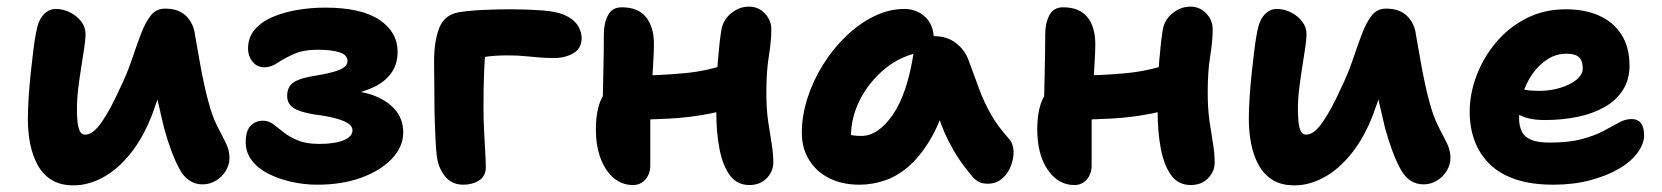

<svg xmlns="http://www.w3.org/2000/svg" viewBox="-20 -547 5013 579"><path d="M202 12Q162 12 135.5 -4.5Q109 -21 93.5 -49.5Q78 -78 71 -113.5Q64 -149 64 -187Q64 -218 66.5 -255.5Q69 -293 73 -330Q77 -367 81 -399Q85 -431 89 -450Q95 -485 111 -502.5Q127 -520 148 -520Q171 -520 191.5 -509.5Q212 -499 225 -482Q238 -465 238 -444Q238 -429 234 -402.5Q230 -376 225 -344.5Q220 -313 216 -280.5Q212 -248 212 -218Q212 -200 213.5 -182.5Q215 -165 220 -153Q225 -141 237 -141Q261 -141 287.5 -180Q314 -219 341 -279Q363 -324 377.5 -367Q392 -410 405 -444.5Q418 -479 434.5 -500Q451 -521 478 -521Q519 -521 541.5 -498.5Q564 -476 568 -442Q573 -416 579.5 -377Q586 -338 594 -300.5Q602 -263 608 -242Q620 -196 635 -167Q650 -138 661 -116Q672 -94 672 -71Q672 -50 661 -32Q650 -14 631.5 -2.5Q613 9 591 9Q547 9 522 -36Q497 -81 475 -160Q466 -197 457.5 -235Q449 -273 442.5 -310Q436 -347 431 -379L502 -390Q495 -367 478.5 -316.5Q462 -266 439 -202Q412 -132 373.5 -84Q335 -36 290.5 -12Q246 12 202 12Z M937 10Q898 10 859.5 1.5Q821 -7 789.5 -23Q758 -39 739.5 -63Q721 -87 721 -118Q721 -153 736 -168Q751 -183 773 -183Q790 -183 804 -172.5Q818 -162 835.5 -148Q853 -134 878.5 -123.5Q904 -113 943 -113Q989 -113 1016 -124Q1043 -135 1043 -154Q1043 -166 1030.5 -174.5Q1018 -183 992.5 -190Q967 -197 927 -202Q884 -209 865 -221.5Q846 -234 846 -258Q846 -286 866 -299Q886 -312 932 -319Q982 -327 1005 -337Q1028 -347 1028 -363Q1028 -381 1004.5 -389Q981 -397 938 -397Q895 -397 866 -384Q837 -371 817 -357.5Q797 -344 778 -344Q755 -344 741.5 -361Q728 -378 728 -400Q728 -434 748 -457.5Q768 -481 801.5 -495.5Q835 -510 876.5 -517Q918 -524 960 -524Q1070 -524 1124.5 -487Q1179 -450 1179 -391Q1179 -354 1160.5 -327.5Q1142 -301 1107.5 -284.5Q1073 -268 1024 -259L1020 -274Q1074 -273 1113.5 -256.5Q1153 -240 1174.5 -212.5Q1196 -185 1196 -148Q1196 -104 1161.5 -68Q1127 -32 1069 -11Q1011 10 937 10Z M1377 10Q1342 10 1321.5 -16Q1301 -42 1297 -78Q1295 -95 1293.5 -123Q1292 -151 1291 -184.5Q1290 -218 1290 -251Q1290 -284 1289.5 -312.5Q1289 -341 1289 -360Q1289 -423 1304.5 -462.5Q1320 -502 1363 -510Q1394 -515 1435.5 -517Q1477 -519 1520 -519Q1568 -519 1616.5 -515.5Q1665 -512 1692 -497Q1714 -485 1724 -467.5Q1734 -450 1734 -432Q1734 -401 1709 -386.5Q1684 -372 1652 -372Q1631 -372 1610 -373.5Q1589 -375 1565 -377.5Q1541 -380 1510 -380Q1470 -380 1439.5 -375Q1409 -370 1373 -362L1446 -420Q1442 -382 1440 -333Q1438 -284 1438 -226Q1438 -185 1440 -149Q1442 -113 1443.5 -85.5Q1445 -58 1445 -43Q1445 -16 1425 -3Q1405 10 1377 10Z M1889 11Q1856 11 1831 -10Q1806 -31 1791.5 -68.5Q1777 -106 1777 -157Q1777 -219 1796.5 -254.5Q1816 -290 1836 -304Q1846 -312 1860 -315.5Q1874 -319 1890 -319Q1963 -319 2041 -326Q2119 -333 2183 -358L2230 -238Q2180 -216 2121.5 -204.5Q2063 -193 2001.5 -189.5Q1940 -186 1882 -186L1797 -213Q1798 -272 1799.5 -332.5Q1801 -393 1801 -444Q1801 -477 1813.5 -501Q1826 -525 1855 -525Q1904 -525 1928 -495.5Q1952 -466 1952 -414Q1952 -390 1950 -360.5Q1948 -331 1946.5 -300Q1945 -269 1943 -241.5Q1941 -214 1941 -195Q1941 -160 1941 -125.5Q1941 -91 1941 -48Q1941 -23 1926.5 -6Q1912 11 1889 11ZM2240 11Q2202 11 2180.5 -19Q2159 -49 2149.5 -99Q2140 -149 2140 -210Q2140 -306 2145 -366Q2150 -426 2156 -460Q2162 -489 2186 -508Q2210 -527 2239 -527Q2267 -527 2286.5 -506.5Q2306 -486 2306 -459Q2306 -423 2298.5 -377.5Q2291 -332 2291 -268Q2291 -219 2296.5 -181Q2302 -143 2307 -113.5Q2312 -84 2312 -57Q2312 -30 2292 -9.5Q2272 11 2240 11Z M2572 10Q2520 10 2481 -9.5Q2442 -29 2420 -64.5Q2398 -100 2398 -147Q2398 -198 2415 -251Q2432 -304 2462 -352Q2492 -400 2531.5 -438Q2571 -476 2616 -498Q2661 -520 2707 -520Q2744 -520 2770 -496Q2796 -472 2796 -428Q2796 -412 2787 -403Q2778 -394 2764 -391Q2700 -381 2651 -341.5Q2602 -302 2574 -247.5Q2546 -193 2546 -134Q2546 -117 2548.5 -102.5Q2551 -88 2559 -66L2491 -168Q2515 -150 2533.5 -143.5Q2552 -137 2577 -137Q2628 -137 2672 -200.5Q2716 -264 2735 -387Q2738 -411 2756 -424.5Q2774 -438 2797 -438Q2836 -438 2863 -417Q2890 -396 2901 -365Q2918 -319 2932.5 -279.5Q2947 -240 2967.5 -203.5Q2988 -167 3023 -128Q3036 -113 3036.5 -90.5Q3037 -68 3028 -45.5Q3019 -23 3001.5 -8Q2984 7 2959 7Q2941 7 2930 0.5Q2919 -6 2911 -16Q2889 -42 2872 -67.5Q2855 -93 2840.5 -121.5Q2826 -150 2813.5 -185.5Q2801 -221 2788 -268L2841 -272Q2822 -192 2792 -138Q2762 -84 2726.5 -51Q2691 -18 2651.5 -4Q2612 10 2572 10Z M3220 11Q3171 11 3139.5 -35Q3108 -81 3108 -157Q3108 -219 3127.5 -254.5Q3147 -290 3167 -304Q3177 -312 3191 -315.5Q3205 -319 3221 -319Q3294 -319 3372 -326Q3450 -333 3514 -358L3561 -238Q3511 -216 3452.5 -204.5Q3394 -193 3332.5 -189.5Q3271 -186 3213 -186L3128 -213Q3129 -272 3130.5 -332.5Q3132 -393 3132 -444Q3132 -477 3144.5 -501Q3157 -525 3186 -525Q3235 -525 3259 -495.5Q3283 -466 3283 -414Q3283 -390 3281 -360.5Q3279 -331 3277.5 -300Q3276 -269 3274 -241.5Q3272 -214 3272 -195Q3272 -160 3272 -125.5Q3272 -91 3272 -48Q3272 -23 3257.5 -6Q3243 11 3220 11ZM3571 11Q3533 11 3511.5 -19Q3490 -49 3480.5 -99Q3471 -149 3471 -210Q3471 -306 3476 -366Q3481 -426 3487 -460Q3493 -489 3517 -508Q3541 -527 3570 -527Q3598 -527 3617.5 -506.5Q3637 -486 3637 -459Q3637 -423 3629.5 -377.5Q3622 -332 3622 -268Q3622 -219 3627.5 -181Q3633 -143 3638 -113.5Q3643 -84 3643 -57Q3643 -30 3623 -9.5Q3603 11 3571 11Z M3884 12Q3844 12 3817.5 -4.5Q3791 -21 3775.5 -49.5Q3760 -78 3753 -113.5Q3746 -149 3746 -187Q3746 -218 3748.5 -255.5Q3751 -293 3755 -330Q3759 -367 3763 -399Q3767 -431 3771 -450Q3777 -485 3793 -502.5Q3809 -520 3830 -520Q3853 -520 3873.5 -509.5Q3894 -499 3907 -482Q3920 -465 3920 -444Q3920 -429 3916 -402.5Q3912 -376 3907 -344.5Q3902 -313 3898 -280.5Q3894 -248 3894 -218Q3894 -200 3895.5 -182.5Q3897 -165 3902 -153Q3907 -141 3919 -141Q3943 -141 3969.5 -180Q3996 -219 4023 -279Q4045 -324 4059.5 -367Q4074 -410 4087 -444.5Q4100 -479 4116.5 -500Q4133 -521 4160 -521Q4201 -521 4223.5 -498.5Q4246 -476 4250 -442Q4255 -416 4261.5 -377Q4268 -338 4276 -300.5Q4284 -263 4290 -242Q4302 -196 4317 -167Q4332 -138 4343 -116Q4354 -94 4354 -71Q4354 -50 4343 -32Q4332 -14 4313.5 -2.5Q4295 9 4273 9Q4229 9 4204 -36Q4179 -81 4157 -160Q4148 -197 4139.5 -235Q4131 -273 4124.5 -310Q4118 -347 4113 -379L4184 -390Q4177 -367 4160.5 -316.5Q4144 -266 4121 -202Q4094 -132 4055.5 -84Q4017 -36 3972.5 -12Q3928 12 3884 12Z M4664 10Q4599 10 4551 -6Q4503 -22 4472.5 -52Q4442 -82 4427 -122Q4412 -162 4412 -210Q4412 -264 4432.5 -318.5Q4453 -373 4491 -418.5Q4529 -464 4582.5 -491.5Q4636 -519 4702 -519Q4759 -519 4802 -500Q4845 -481 4869.5 -443Q4894 -405 4894 -349Q4894 -307 4874 -275.5Q4854 -244 4818.5 -224Q4783 -204 4737 -194.5Q4691 -185 4638 -185Q4584 -185 4555 -204.5Q4526 -224 4526 -250Q4526 -264 4532.5 -271.5Q4539 -279 4555 -279Q4566 -279 4581 -276Q4596 -273 4622 -273Q4655 -273 4685 -282Q4715 -291 4734 -306.5Q4753 -322 4753 -341Q4753 -363 4742 -374Q4731 -385 4704 -385Q4673 -385 4647 -368.5Q4621 -352 4601.5 -324.5Q4582 -297 4571.5 -262Q4561 -227 4561 -190Q4561 -167 4569.5 -150Q4578 -133 4598.5 -125Q4619 -117 4653 -117Q4711 -117 4750 -127.5Q4789 -138 4815.5 -152Q4842 -166 4861.5 -177Q4881 -188 4900 -188Q4919 -188 4928.5 -175.5Q4938 -163 4938 -139Q4938 -113 4918 -86Q4898 -59 4862 -38Q4826 -17 4775.5 -3.5Q4725 10 4664 10Z"/></svg>

Font: Shantell Sans
Style: Bold
Weight: 700
Designer: Stephen Nixon, Anya Danilova, Shantell Martin
Foundry: Arrow Type
Version: Version 1.011;[c5ecc13dd]